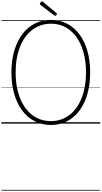

<svg xmlns="http://www.w3.org/2000/svg" viewBox="-20 -1732 1424 2690"><path d="M694 19Q568 19 466 -33.5Q364 -86 291.5 -183Q219 -280 179.5 -415.5Q140 -551 140 -718Q140 -829 158 -926.5Q176 -1024 210 -1105.5Q244 -1187 292 -1251.5Q340 -1316 401.5 -1361Q463 -1406 536.5 -1429.5Q610 -1453 694 -1453Q818 -1453 919 -1400.5Q1020 -1348 1092.5 -1251.5Q1165 -1155 1204 -1019.5Q1243 -884 1243 -718Q1243 -607 1225.5 -509Q1208 -411 1174.5 -329Q1141 -247 1093 -182.5Q1045 -118 983.5 -73Q922 -28 849 -4.5Q776 19 694 19ZM694 -35Q768 -35 833 -57Q898 -79 952.5 -120.5Q1007 -162 1050 -221.5Q1093 -281 1123 -357Q1153 -433 1169 -524Q1185 -615 1185 -718Q1185 -873 1150 -998.5Q1115 -1124 1050 -1214Q985 -1304 895 -1352Q805 -1400 694 -1400Q619 -1400 553.5 -1378Q488 -1356 433 -1314.5Q378 -1273 334.5 -1213.5Q291 -1154 261 -1078Q231 -1002 215 -911.5Q199 -821 199 -718Q199 -563 234 -437Q269 -311 334.5 -221Q400 -131 490.5 -83Q581 -35 694 -35ZM752 -1511Q748 -1511 745.5 -1513.5Q743 -1516 738 -1518L547 -1663Q542 -1668 540.5 -1671Q539 -1674 539 -1678Q539 -1685 544 -1693Q549 -1701 556.5 -1706.5Q564 -1712 570 -1712Q576 -1712 579 -1709.5Q582 -1707 586 -1703L771 -1549Q775 -1545 776 -1541.5Q777 -1538 777 -1536Q777 -1528 768.5 -1519.5Q760 -1511 752 -1511ZM0 928H1384V938H0ZM0 -20H1384V0H0ZM0 -505H1384V-500H0ZM0 -1448H1384V-1438H0Z"/></svg>

Font: Playwrite ID Guides
Style: Regular
Weight: 400
Designer: Veronika Burian, José Scaglione
Foundry: TypeTogether
Version: Version 1.003